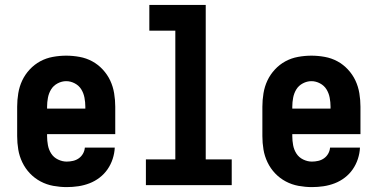

<svg xmlns="http://www.w3.org/2000/svg" viewBox="-20 -755 1540 783"><path d="M252 8Q225 8 197.5 3Q170 -2 145.5 -15Q121 -28 102 -48Q83 -68 71 -93Q59 -118 54.5 -145Q50 -172 50 -200V-320Q50 -347 54.5 -374.5Q59 -402 70.5 -426.5Q82 -451 101 -471.5Q120 -492 144 -505Q168 -518 195.5 -523Q223 -528 250 -528Q277 -528 304.5 -523Q332 -518 356 -505Q380 -492 399 -471.5Q418 -451 429.5 -426.5Q441 -402 445.5 -374.5Q450 -347 450 -320V-208H172V-200Q172 -181 175.5 -162.5Q179 -144 189 -128.5Q199 -113 216.5 -104.5Q234 -96 252 -96Q265 -96 278 -99Q291 -102 301.5 -109.5Q312 -117 318.5 -128.5Q325 -140 326 -153H448Q447 -130 439.5 -107Q432 -84 418.5 -64.5Q405 -45 386 -30.5Q367 -16 345 -7.5Q323 1 299.5 4.5Q276 8 252 8ZM172 -312H328V-320Q328 -338 324.5 -356.5Q321 -375 311.5 -390.5Q302 -406 285 -415Q268 -424 250 -424Q232 -424 215 -415Q198 -406 188.5 -390.5Q179 -375 175.5 -356.5Q172 -338 172 -320Z M575 0V-105H695V-630H589V-735H819V-105H925V0Z M1252 8Q1225 8 1197.5 3Q1170 -2 1145.5 -15Q1121 -28 1102 -48Q1083 -68 1071 -93Q1059 -118 1054.5 -145Q1050 -172 1050 -200V-320Q1050 -347 1054.5 -374.5Q1059 -402 1070.5 -426.5Q1082 -451 1101 -471.5Q1120 -492 1144 -505Q1168 -518 1195.5 -523Q1223 -528 1250 -528Q1277 -528 1304.5 -523Q1332 -518 1356 -505Q1380 -492 1399 -471.5Q1418 -451 1429.5 -426.5Q1441 -402 1445.5 -374.5Q1450 -347 1450 -320V-208H1172V-200Q1172 -181 1175.5 -162.5Q1179 -144 1189 -128.5Q1199 -113 1216.5 -104.5Q1234 -96 1252 -96Q1265 -96 1278 -99Q1291 -102 1301.5 -109.5Q1312 -117 1318.5 -128.5Q1325 -140 1326 -153H1448Q1447 -130 1439.5 -107Q1432 -84 1418.5 -64.5Q1405 -45 1386 -30.5Q1367 -16 1345 -7.5Q1323 1 1299.5 4.5Q1276 8 1252 8ZM1172 -312H1328V-320Q1328 -338 1324.5 -356.5Q1321 -375 1311.5 -390.5Q1302 -406 1285 -415Q1268 -424 1250 -424Q1232 -424 1215 -415Q1198 -406 1188.5 -390.5Q1179 -375 1175.5 -356.5Q1172 -338 1172 -320Z"/></svg>

Font: Iosevka Curly Extrabold
Style: Regular
Weight: 800
Monospace: yes
Designer: Belleve Invis
Foundry: Belleve Invis
Version: Version 22.1.2; ttfautohint (v1.8.4)